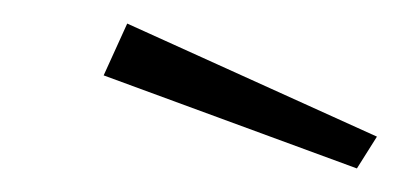

<svg xmlns="http://www.w3.org/2000/svg" viewBox="-20 -752 340 163"><path d="M88 -732 68 -688 283 -609 300 -636Z"/></svg>

Font: United Sans Thin
Style: Italic
Weight: 100
Italic angle: -8°
Designer: Pablo Impallari, Rodrigo Fuenzalida (Modified by Dan O. Williams)
Version: Version 1.000;PS 001.000;hotconv 1.0.88;makeotf.lib2.5.64775